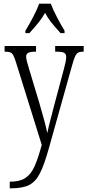

<svg xmlns="http://www.w3.org/2000/svg" viewBox="-20 -786 475 1044"><path d="M33 202Q87 202 117 182.5Q147 163 166 122.5Q185 82 207 2L67 -447Q58 -475 52 -486Q46 -497 36.5 -501Q27 -505 7 -505H5V-536H176V-505H173Q144 -505 133 -498.5Q122 -492 122 -478Q122 -462 139 -408L193 -229Q229 -107 237 -62Q241 -82 246 -102Q251 -122 256 -141Q270 -194 272 -203L328 -413Q340 -456 340 -476Q340 -492 329.5 -498.5Q319 -505 290 -505H280V-536H435V-505H431Q414 -505 404.5 -499.5Q395 -494 388 -478.5Q381 -463 371 -427L248 12Q221 110 197 156.5Q173 203 137.5 220.5Q102 238 38 238H33ZM118 -619Q138 -651 160 -693Q182 -735 193 -766H256Q268 -734 290 -692Q312 -650 331 -619V-606H309Q274 -645 257 -666.5Q240 -688 225 -716Q209 -688 192 -666.5Q175 -645 140 -606H118Z"/></svg>

Font: Noto Serif CondLight
Style: Regular
Weight: 300
Width: 3
Designer: Monotype Design Team
Foundry: Monotype Imaging Inc.
Version: Version 1.001